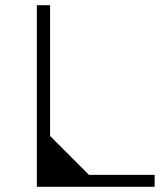

<svg xmlns="http://www.w3.org/2000/svg" viewBox="-20 -720 625 740"><path d="M576 0C576 0 576 -46 576 -46C576 -46 173 -46 173 -46C173 -46 173 -700 173 -700C173 -700 122 -700 122 -700C122 -700 122 0 122 0C122 0 576 0 576 0ZM323 -46C323 -46 173 -196 173 -196C173 -196 173 -46 173 -46C173 -46 323 -46 323 -46Z"/></svg>

Font: TamingNoise
Style: Regular
Weight: 500
Designer: Julieta Ulanovsky
Foundry: Julieta Ulanovsky
Version: ""